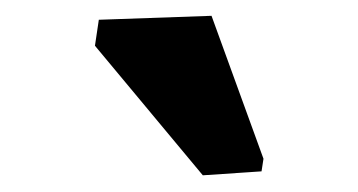

<svg xmlns="http://www.w3.org/2000/svg" viewBox="-20 -835 444 238"><path d="M304.2 -622.6 231.4 -617.7 97.7 -778.3 102.5 -810.5 242.2 -815.4 306.6 -638.2Z"/></svg>

Font: Noticia Text
Style: Bold Italic
Weight: 700
Italic angle: -8°
Designer: JM Sole
Foundry: JM Sole
Version: Version 1.003